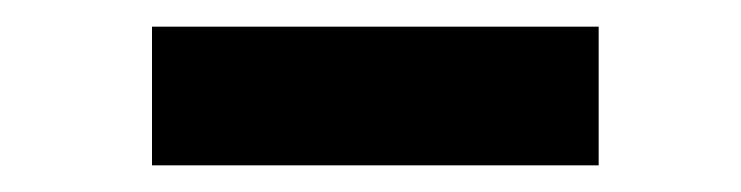

<svg xmlns="http://www.w3.org/2000/svg" viewBox="-20 -748 556 144"><path d="M429 -728V-624H94V-728Z"/></svg>

Font: Rosa Sans Black
Style: Regular
Weight: 900
Designer: Pentagram / MCKL
Foundry: Pentagram / MCKL
Version: Version 1.005;September 16, 2019;FontCreator 11.5.0.2425 64-